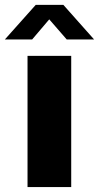

<svg xmlns="http://www.w3.org/2000/svg" viewBox="-66 -757 401 777"><path d="M-46.4 -597.2 78.6 -737.3H190.4L314.9 -597.2H204.1L133.3 -678.7L64 -597.2ZM45.4 0V-530.8H222.2V0Z"/></svg>

Font: Epilogue ExtraBold
Style: Regular
Weight: 800
Designer: Tyler Finck
Foundry: Etcetera Type Co
Version: Version 2.112